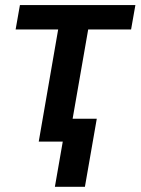

<svg xmlns="http://www.w3.org/2000/svg" viewBox="-20 -548 544 743"><path d="M487.3 -434.1H321.3L245.6 0H129.9L205.1 -434.1H40.5L57.1 -528.3H503.9ZM308.6 174.8H192.4L238.3 -88.4H354.5Z"/></svg>

Font: Roboto Medium
Style: Italic
Weight: 500
Italic angle: -12°
Designer: Google
Version: Version 2.134; 2016